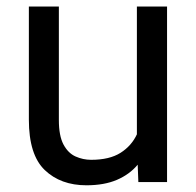

<svg xmlns="http://www.w3.org/2000/svg" viewBox="-20 -548 591 578"><path d="M396.5 0 394.5 -52.2Q370.1 -22.9 332 -6.6Q293.9 9.8 240.2 9.8Q162.6 9.8 114.7 -36.1Q66.9 -82 66.9 -187.5V-528.3H157.2V-186.5Q157.2 -139.2 171.1 -113Q185.1 -86.9 207.5 -76.9Q230 -66.9 254.4 -66.9Q309.6 -66.9 342.8 -87.9Q376 -108.9 392.1 -143.6V-528.3H482.9V0Z"/></svg>

Font: Vazirmatn UI FD
Style: Regular
Weight: 400
Designer: Saber Rastikerdar
Foundry: Saber Rastikerdar
Version: Version 33.003